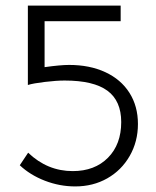

<svg xmlns="http://www.w3.org/2000/svg" viewBox="-20 -661 561 689"><path d="M51 -68 81 -113Q150 -47 241 -47Q320 -47 367.5 -95Q415 -143 415 -223Q415 -299 365.5 -335.5Q316 -372 212 -372Q183 -372 141 -367Q99 -362 80 -356V-641H413V-585H140V-420Q197 -428 228 -428Q302 -428 358 -402Q414 -376 444.5 -328Q475 -280 475 -216Q475 -153 445.5 -101.5Q416 -50 365 -21Q314 8 250 8Q194 8 141 -12.5Q88 -33 51 -68Z"/></svg>

Font: Bellota Text
Style: Regular
Weight: 400
Designer: Kemie Guaida
Foundry: Kemie Guaida
Version: Version 4.001